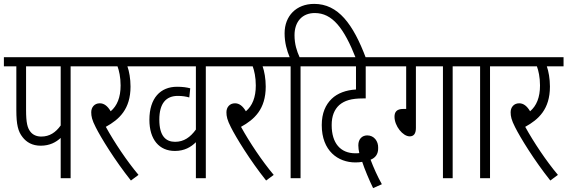

<svg xmlns="http://www.w3.org/2000/svg" viewBox="-20 -916 2917 987"><path d="M343 -575H425V-622H0V-575H64V-350C64 -275 73 -240 96 -211C116 -185 146 -167 189 -167C236 -167 268 -185 292 -207V0H343ZM292 -575V-271C266 -235 235 -214 192 -214C168 -214 149 -223 137 -238C121 -258 114 -284 114 -352V-575Z M692 -17C633 -87 568 -184 524 -264C593 -302 651 -355 651 -471C651 -511 644 -550 635 -575H721V-622H413V-575H584C592 -554 600 -519 600 -477C600 -415 582 -372 549 -344C533 -371 515 -385 493 -385C465 -385 449 -364 449 -339C449 -318 453 -299 472 -262C498 -210 570 -92 653 12Z M1120 -575V-622H709V-575H987V-250C958 -210 925 -187 880 -187C833 -187 799 -216 799 -301C799 -385 834 -423 894 -423C917 -423 936 -420 953 -415L958 -462C940 -467 918 -470 890 -470C805 -470 748 -412 748 -300C748 -198 799 -140 879 -140C928 -140 962 -160 987 -185V0H1038V-575Z M1387 -17C1328 -87 1263 -184 1219 -264C1288 -302 1346 -355 1346 -471C1346 -511 1339 -550 1330 -575H1416V-622H1108V-575H1279C1287 -554 1295 -519 1295 -477C1295 -415 1277 -372 1244 -344C1228 -371 1210 -385 1188 -385C1160 -385 1144 -364 1144 -339C1144 -318 1148 -299 1167 -262C1193 -210 1265 -92 1348 12Z M1474 -575V0H1525V-575H1607V-622H1520C1506 -653 1494 -689 1494 -735C1494 -806 1535 -849 1598 -849C1688 -849 1748 -773 1810 -615H1862C1795 -794 1718 -896 1595 -896C1503 -896 1443 -834 1443 -745C1443 -696 1455 -656 1469 -622H1404V-575Z M1898 51 1943 31C1921 -8 1900 -55 1885 -95C1908 -104 1925 -122 1924 -156C1925 -190 1903 -220 1868 -220C1842 -220 1822 -202 1822 -169C1822 -156 1824 -142 1827 -129C1820 -128 1813 -128 1807 -128C1730 -128 1685 -180 1685 -273C1685 -320 1699 -353 1724 -376C1751 -399 1786 -410 1845 -410H1860V-575H1982V-622H1595V-575H1810V-456C1759 -453 1715 -437 1685 -408C1654 -378 1634 -335 1634 -273C1634 -140 1718 -81 1807 -81C1821 -81 1832 -82 1842 -84C1854 -47 1878 10 1898 51Z M2118 -575H2257V0H2307V-575H2390V-622H1970V-575H2068V-356H2053C2019 -356 2008 -340 2008 -316C2008 -268 2051 -215 2086 -215C2107 -215 2118 -229 2118 -258Z M2499 -575H2581V-622H2378V-575H2448V0H2499Z M2848 -17C2789 -87 2724 -184 2680 -264C2749 -302 2807 -355 2807 -471C2807 -511 2800 -550 2791 -575H2877V-622H2569V-575H2740C2748 -554 2756 -519 2756 -477C2756 -415 2738 -372 2705 -344C2689 -371 2671 -385 2649 -385C2621 -385 2605 -364 2605 -339C2605 -318 2609 -299 2628 -262C2654 -210 2726 -92 2809 12Z"/></svg>

Font: Noto Sans Devanagari UI ExtraCondensed Light
Style: Regular
Weight: 300
Width: 2
Designer: Jelle Bosma - Monotype Design Team
Foundry: Monotype Imaging Inc.
Version: Version 2.004